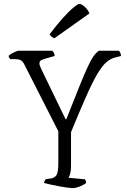

<svg xmlns="http://www.w3.org/2000/svg" viewBox="-20 -964 651 984"><path d="M352 0Q344 0 324.5 -2.5Q305 -5 281.5 -9.5Q258 -14 237.5 -18.5Q217 -23 206 -26Q206 -32 209 -37.5Q212 -43 215 -46L239 -49Q260 -52 269.5 -66.5Q279 -81 279 -130V-291L105 -633Q97 -650 86 -655.5Q75 -661 56 -661H33Q31 -663 28 -667Q25 -671 24 -678Q32 -686 50 -695Q68 -704 76 -704H248Q252 -700 256 -693.5Q260 -687 260 -677L221 -666Q206 -662 194 -657Q182 -652 182 -638Q182 -632 185.5 -624.5Q189 -617 193 -607L316 -353H320Q359 -452 384.5 -515.5Q410 -579 427.5 -617Q445 -655 458.5 -674.5Q472 -694 487 -704H589Q593 -701 596.5 -693.5Q600 -686 600 -677L572 -670Q547 -664 525.5 -645.5Q504 -627 479.5 -586Q455 -545 423 -473Q391 -401 344 -287V-113Q344 -89 339.5 -73.5Q335 -58 331 -53L416 -45Q418 -41 419.5 -37.5Q421 -34 421 -26Q407 -15 387 -7.5Q367 0 352 0ZM259 -768Q250 -771 243.5 -777Q237 -783 234 -788Q268 -833 299.5 -868.5Q331 -904 355 -924Q379 -944 387 -944Q398 -944 415 -928.5Q432 -913 438 -895Z"/></svg>

Font: Texturina Thin
Style: Regular
Weight: 100
Designer: Guillermo Torres Carreño
Foundry: Omnibus-Type
Version: Version 1.002; ttfautohint (v1.8.3)